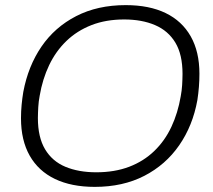

<svg xmlns="http://www.w3.org/2000/svg" viewBox="-20 -718 833 750"><path d="M350 12Q259 12 194.5 -19Q130 -50 96 -110Q62 -170 62 -256Q62 -283 64.5 -309Q67 -335 71 -359Q90 -460 142 -536Q194 -612 277.5 -655Q361 -698 471 -698Q563 -698 627 -667Q691 -636 725 -576Q759 -516 759 -430Q759 -404 757 -378.5Q755 -353 751 -327Q733 -227 680 -150.5Q627 -74 543.5 -31Q460 12 350 12ZM356 -45Q428 -45 484.5 -66.5Q541 -88 582.5 -128Q624 -168 649.5 -222.5Q675 -277 686 -342Q688 -354 689.5 -364.5Q691 -375 691.5 -386Q692 -397 692.5 -407.5Q693 -418 693 -429Q693 -505 665 -551.5Q637 -598 585.5 -620Q534 -642 465 -642Q394 -642 337.5 -620Q281 -598 239.5 -558Q198 -518 172 -463.5Q146 -409 135 -344Q133 -333 131.5 -322Q130 -311 129.5 -300Q129 -289 128.5 -278.5Q128 -268 128 -257Q128 -182 156 -135Q184 -88 235.5 -66.5Q287 -45 356 -45Z"/></svg>

Font: Archivo SemiBold ExtraLight
Style: Italic
Weight: 250
Italic angle: -10°
Version: Version 2.001